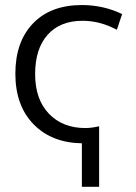

<svg xmlns="http://www.w3.org/2000/svg" viewBox="-20 -550 531 750"><path d="M299.8 -530.3Q383.8 -530.3 457 -495.1L436.5 -433.6Q371.1 -468.8 302.7 -468.8Q214.8 -468.8 166 -414.1Q117.2 -359.4 117.2 -260.7Q117.2 -162.1 170.9 -106Q224.6 -49.8 313.5 -49.8Q335.9 -49.8 367.2 -56.6V179.7H299.8V9.8Q181.6 7.8 110.8 -64.9Q40 -137.7 40 -262.2Q40 -386.7 108.9 -458.5Q177.7 -530.3 299.8 -530.3Z"/></svg>

Font: GenEi M Gothic v2 Regular
Style: Regular
Weight: 400
Version: Version 2.0